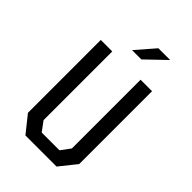

<svg xmlns="http://www.w3.org/2000/svg" viewBox="-270 -1050 1160 1160"><g transform="rotate(45 310.0 -470.0)"><path d="M177 0H443L529 -107.5V-730H431V-143L386 -82H234L189 -143V-730H91V-107.5ZM347.5 -820H268L372.5 -940.5H473Z"/></g></svg>

Font: Monaspace Krypton
Style: Regular
Weight: 400
Designer: Riley Cran & the Lettermatic Team
Foundry: Lettermatic
Version: Version 1.200 (Monaspace Krypton)